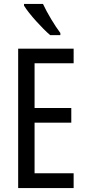

<svg xmlns="http://www.w3.org/2000/svg" viewBox="-20 -1014 442 983"><path d="M200 -994H103V-985C129 -942 197 -868 237 -834H289V-845C261 -882 221 -948 200 -994ZM357 -51V-127H157V-386H345V-461H157V-690H357V-765H73V-51Z"/></svg>

Font: Noto Sans Tamil UI ExtraCondensed
Style: Regular
Weight: 400
Width: 2
Designer: Jelle Bosma - Monotype Design Team
Foundry: Monotype Imaging Inc.
Version: Version 2.004